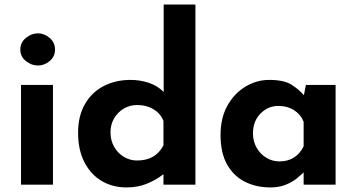

<svg xmlns="http://www.w3.org/2000/svg" viewBox="-20 -809 1562 841"><path d="M72 -437H212V0H72ZM69 -592Q69 -623 93.5 -643Q118 -663 146 -663Q174 -663 197.5 -643Q221 -623 221 -592Q221 -561 197.5 -541.5Q174 -522 146 -522Q118 -522 93.5 -541.5Q69 -561 69 -592Z M534 12Q473 12 425 -16.5Q377 -45 349.5 -99Q322 -153 322 -227Q322 -301 352 -353Q382 -405 434 -432Q486 -459 552 -459Q594 -459 632.5 -446Q671 -433 697 -406V-789H836V0H696V-46Q664 -21 624 -4.5Q584 12 534 12ZM580 -106Q622 -106 650 -122.5Q678 -139 696 -172V-279Q684 -311 653 -330Q622 -349 580 -349Q549 -349 522.5 -333.5Q496 -318 480 -291Q464 -264 464 -229Q464 -194 480 -166Q496 -138 522.5 -122Q549 -106 580 -106Z M1164 12Q1103 12 1053.5 -12.5Q1004 -37 975 -88Q946 -139 946 -218Q946 -292 976 -346Q1006 -400 1055 -429.5Q1104 -459 1159 -459Q1223 -459 1256 -438.5Q1289 -418 1311 -392L1320 -437H1450V0H1310V-54Q1300 -44 1280.5 -28Q1261 -12 1232 0Q1203 12 1164 12ZM1204 -102Q1277 -102 1310 -168V-275Q1298 -307 1268.5 -326Q1239 -345 1199 -345Q1154 -345 1121 -311.5Q1088 -278 1088 -225Q1088 -190 1104 -162Q1120 -134 1146.5 -118Q1173 -102 1204 -102Z"/></svg>

Font: Reem Kufi
Style: Bold
Weight: 700
Designer: Khaled Hosny
Version: Version 1.001